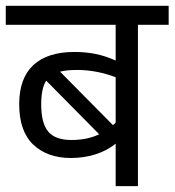

<svg xmlns="http://www.w3.org/2000/svg" viewBox="-27 -636 597 656"><path d="M549.3 -551.3H444.3V0H368.2V-145Q337.4 -120.6 298.3 -108.4Q259.3 -96.2 215.3 -96.2Q134.8 -96.2 86.7 -141.8Q38.6 -187.5 38.6 -279.8Q38.6 -368.7 86.9 -413.6Q135.3 -458.5 227.5 -458.5Q265.1 -458.5 299.3 -451.7Q333.5 -444.8 368.2 -429.2V-551.3H-7.3V-616.2H549.3ZM236.8 -397Q199.7 -397 178.2 -391.1L358.9 -208.5L368.2 -216.8V-372.1Q302.2 -397 236.8 -397ZM216.8 -157.7Q271.5 -157.7 312 -177.2L130.9 -360.4Q113.8 -334.5 113.8 -278.8Q113.8 -214.8 137.9 -186.3Q162.1 -157.7 216.8 -157.7Z"/></svg>

Font: Varta
Style: Regular
Weight: 400
Designer: Joana Correia, Viktoriya Grabowska, Eben Sorkin
Foundry: Sorkin Type
Version: Version 1.002; ttfautohint (v1.3) -l 8 -r 24 -G 200 -x 12 -H